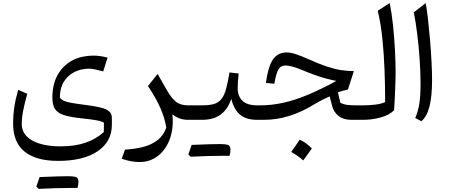

<svg xmlns="http://www.w3.org/2000/svg" viewBox="-20 -772 2899 1237"><path d="M428.7 439Q342.8 439 229 444.8Q223.6 439 213.9 430.2Q219.2 414.1 224.9 398.9Q230.5 383.8 235.4 368.7Q367.7 363.3 414.3 363.3Q460.9 363.3 473.1 370.6Q485.4 377.9 485.4 398.2Q485.4 418.5 479.5 439ZM645 -312Q625.5 -317.4 597.7 -323.5Q569.8 -329.6 554.7 -329.6Q502.9 -329.6 459.7 -308.1Q416.5 -286.6 391.1 -245.1Q365.7 -203.6 365.7 -143.6Q375 -130.4 391.1 -122.8Q407.2 -115.2 436.5 -109.9Q465.8 -104.5 514.6 -98.1Q584 -89.8 624.8 -80.1Q665.5 -70.3 683.1 -54.7Q700.7 -39.1 700.7 -12.2V30.8Q701.2 140.1 609.1 202.4Q517.1 264.6 355 264.6Q212.4 264.6 138.4 204.8Q64.5 145 64.5 25.4Q64.5 -31.2 72.5 -84Q80.6 -136.7 97.2 -192.9L155.8 -168Q139.6 -110.8 129.9 -62.5Q120.1 -14.2 120.1 26.9Q120.1 94.7 187 132.8Q253.9 170.9 370.6 170.9Q462.9 170.9 531.5 147.2Q600.1 123.5 648.9 78.6L649.4 18.1Q630.9 7.8 596.2 2Q561.5 -3.9 504.9 -9.8Q432.1 -17.1 391.1 -30.8Q350.1 -44.4 333.7 -71Q317.4 -97.7 317.4 -143.1Q317.4 -243.7 364.3 -310.3Q411.1 -377 491.7 -401.4Q511.2 -406.7 534.9 -410.2Q558.6 -413.6 581.1 -413.6Q605 -413.6 625.5 -410.6Q646 -407.7 672.9 -400.9Z M995.6 -295.4 1058.6 -185.1Q1084.5 -140.6 1113.3 -116.9Q1142.1 -93.3 1191.9 -93.3H1192.4V0H1191.9Q1160.2 0 1135.7 -9.5Q1111.3 -19 1090.8 -35.6Q1099.6 54.2 1074 123.8Q1048.3 193.4 997.3 232.7Q946.3 272 879.4 272Q823.7 272 764.2 250.5L785.6 191.9Q850.1 188.5 903.8 174.3Q957.5 160.2 995.6 130.4Q1033.7 100.6 1051.3 50.3Q1042 -9.3 1014.4 -73.5Q986.8 -137.7 933.1 -217.8Z M1408.2 231.9Q1322.3 231.9 1208.5 237.8Q1203.1 231.9 1193.4 223.1Q1198.7 207 1204.3 191.9Q1210 176.8 1214.8 161.6Q1347.2 156.2 1393.8 156.2Q1440.4 156.2 1452.6 163.6Q1464.8 170.9 1464.8 191.2Q1464.8 211.4 1459 231.9ZM1192.4 0Q1176.3 0 1176.3 -32.7V-60.5Q1176.3 -93.3 1192.4 -93.3H1281.2Q1328.1 -93.3 1357.9 -101.8Q1387.7 -110.4 1406 -133.1Q1424.3 -155.8 1436 -197.5Q1447.8 -239.3 1458.5 -305.2L1517.6 -298.3Q1514.6 -270.5 1512.9 -247.1Q1511.2 -223.6 1511.2 -204.1Q1511.2 -152.8 1541.7 -123Q1572.3 -93.3 1637.2 -93.3H1637.7V0H1637.2Q1566.4 0 1526.6 -33.2Q1486.8 -66.4 1470.2 -135.3Q1447.8 -67.9 1401.6 -33.9Q1355.5 0 1281.2 0Z M1825.7 -434.1Q1851.6 -434.1 1884.8 -423.6Q1918 -413.1 1974.6 -387.7Q2035.6 -360.4 2083.3 -344.2Q2130.9 -328.1 2173.3 -321Q2215.8 -314 2259.8 -314L2221.7 -195.3Q2189.5 -188.5 2157.2 -177.7L2172.4 -110.4Q2193.4 -99.1 2218 -96.2Q2242.7 -93.3 2278.3 -93.3H2317.9V0H2243.2Q2192.4 0 2161.1 -24.9Q2129.9 -49.8 2120.1 -88.4L2104 -150.9Q2083 -141.6 2058.8 -129.6Q2034.7 -117.7 2010.7 -103.5Q1926.3 -50.8 1844.7 -25.4Q1763.2 0 1682.1 0H1637.7Q1621.6 0 1621.6 -32.7V-60.5Q1621.6 -93.3 1637.7 -93.3H1655.8Q1727.5 -93.3 1800.8 -108.9Q1874 -124.5 1958.3 -159.2Q2042.5 -193.8 2147 -250.5Q2109.4 -258.3 2077.1 -267.1Q2044.9 -275.9 2010.5 -288.1Q1976.1 -300.3 1931.2 -318.8Q1885.7 -337.4 1860.8 -343.8Q1835.9 -350.1 1820.3 -350.1Q1789.1 -350.1 1774.2 -325.7Q1759.3 -301.3 1747.6 -232.4L1692.9 -237.8Q1707 -342.3 1738.3 -388.2Q1769.5 -434.1 1825.7 -434.1ZM1910.6 128.4Q1945.8 141.6 1989.3 184.1Q1975.6 203.6 1961.9 222.7Q1948.2 241.7 1933.6 261.7Q1899.9 231 1856 207Q1870.1 187 1883.5 168Q1897 148.9 1910.6 128.4Z M2490.7 -752.4Q2503.9 -688 2512.2 -608.4Q2520.5 -528.8 2524.7 -448.5Q2528.8 -368.2 2528.8 -300.3Q2528.8 -288.1 2528.1 -260.3Q2527.3 -232.4 2525.9 -197Q2524.4 -161.6 2522.7 -125.7Q2521 -89.8 2519 -62Q2488.8 -30.8 2433.1 -15.4Q2377.4 0 2317.9 0Q2301.8 0 2301.8 -32.7V-60.5Q2301.8 -93.3 2317.9 -93.3Q2357.4 -93.3 2396.2 -97.7Q2435.1 -102.1 2461.4 -114.3Q2461.4 -213.4 2457.5 -319.1Q2453.6 -424.8 2443.4 -523.9Q2433.1 -623 2413.6 -702.6Z M2722.7 -752Q2730 -713.9 2737.1 -651.9Q2744.1 -589.8 2750.2 -518.1Q2756.3 -446.3 2760 -377.2Q2763.7 -308.1 2763.7 -255.9Q2763.7 -149.4 2746.6 -84.5Q2729.5 -19.5 2694.8 8.8L2655.3 -11.7Q2673.8 -54.7 2681.6 -104.2Q2689.5 -153.8 2689.5 -231.9Q2689.5 -303.7 2683.8 -386.5Q2678.2 -469.2 2668.5 -549.3Q2658.7 -629.4 2646 -692.4Z"/></svg>

Font: Pinar DS2-Regular
Style: Regular
Weight: 400
Designer: Amin Abedi
Version: Version 2.000